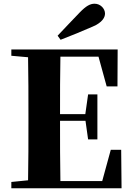

<svg xmlns="http://www.w3.org/2000/svg" viewBox="-20 -1013 714 1033"><path d="M290 -821 306 -799C364 -821 421 -845 479 -870C531 -892 545 -920 545 -940C545 -966 521 -993 489 -993C465 -993 443 -981 409 -946C372 -908 331 -864 290 -821ZM554 -548H612L613 -747H41V-713L131 -705C133 -602 133 -499 133 -395V-351C133 -247 133 -144 131 -43L41 -34V0H634L632 -207H576L530 -39H305C303 -143 303 -249 303 -360V-363H440L454 -263H504V-505H454L439 -399H303C303 -505 303 -608 305 -708H510Z"/></svg>

Font: Noto Serif SC Black
Style: Regular
Weight: 900
Designer: Ryoko NISHIZUKA 西塚涼子 (kana & ideographs); Frank Grießhammer (Latin, Greek & Cyrillic); Wenlong ZHANG 张文龙 (bopomofo); San
Foundry: Adobe
Version: Version 2.001;hotconv 1.1.0;makeotfexe 2.6.0